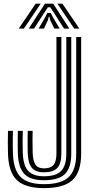

<svg xmlns="http://www.w3.org/2000/svg" viewBox="-20 -998 502 1028"><path d="M215.5 9.2Q114.8 9.2 70.1 -33.9Q25.5 -77 22.8 -176Q22 -203.5 21.9 -235.4Q21.8 -267.2 22.8 -297.2H49.2Q48.5 -278.8 48.4 -258Q48.2 -237.2 48.4 -216.5Q48.5 -195.8 49.2 -176.8Q52 -88.5 90.5 -50.2Q129 -12 215.5 -12Q308 -12 348 -50.1Q388 -88.2 388 -176V-800H414.5V-176Q414.5 -77 368.2 -33.9Q322 9.2 215.5 9.2ZM215.5 -33Q142.8 -33 110.4 -66.6Q78 -100.2 75.5 -177.8Q75 -196.8 74.9 -217.5Q74.8 -238.2 74.9 -258.8Q75 -279.2 75.5 -297.2H102Q101.2 -272 101.1 -239.8Q101 -207.5 102 -178.8Q104.5 -111.5 131.1 -82.9Q157.8 -54.2 215.5 -54.2Q279.5 -54.2 307.2 -82.5Q335 -110.8 335 -176V-800H361.5V-176Q361.5 -99.5 327.6 -66.2Q293.8 -33 215.5 -33ZM215.5 -75.5Q169.8 -75.5 150 -100.1Q130.2 -124.8 128.5 -179.5Q128 -197.2 127.9 -217.5Q127.8 -237.8 127.9 -258.2Q128 -278.8 128.5 -297.2H155Q154.2 -276.8 154.1 -255.4Q154 -234 154.4 -214.5Q154.8 -195 155 -179.5Q156.2 -137.8 169.4 -117.1Q182.5 -96.5 215.5 -96.5Q251.2 -96.5 266.8 -115Q282.2 -133.5 282.2 -176V-800H308.5V-176Q308.5 -122 286.9 -98.8Q265.2 -75.5 215.5 -75.5ZM80.5 -845 171 -978.5H198L108 -845ZM134 -845 220.5 -978.5H264.8L351.2 -845H322.8L270.8 -926.2L248.8 -959.2H236.5L214.5 -926L162.5 -845ZM186.8 -845 221.2 -904.2 233.5 -928.8H251.8L264.2 -904.2L299.2 -845H271L248.8 -890L244.5 -908.5H240.8L236.8 -890L215.2 -845ZM377.2 -845 287.2 -978.5H314L404.8 -845Z"/></svg>

Font: Big Shoulders Inline Text Thin ExtraBold
Style: Regular
Weight: 800
Version: Version 2.002